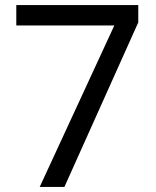

<svg xmlns="http://www.w3.org/2000/svg" viewBox="-20 -734 612 754"><path d="M136 0 429 -634H44V-714H523V-646L233 0Z"/></svg>

Font: Noto Sans Grantha
Style: Regular
Weight: 400
Designer: Monotype Design Team
Foundry: Monotype Imaging Inc.
Version: Version 2.003; ttfautohint (v1.8.4.7-5d5b)